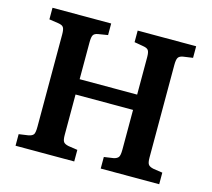

<svg xmlns="http://www.w3.org/2000/svg" viewBox="-101 -824 1042 945"><g transform="rotate(15 420.0 -351.5)"><path d="M54 0V-59L103 -66Q122 -70 128 -79.5Q134 -89 134 -118V-589Q134 -615 127.5 -624.5Q121 -634 101 -637L54 -644V-703H353V-644L304 -636Q286 -633 280 -623Q274 -613 274 -585V-398H567V-589Q567 -614 560.5 -623.5Q554 -633 534 -636L488 -644V-703H786V-644L737 -637Q719 -634 712.5 -624Q706 -614 706 -586V-114Q706 -88 713 -79Q720 -70 739 -66L786 -59V0H488V-59L536 -66Q554 -70 560.5 -79.5Q567 -89 567 -118V-320H274V-114Q274 -88 280.5 -79Q287 -70 306 -66L353 -59V0Z"/></g></svg>

Font: Literata 18pt SemiBold
Style: Regular
Weight: 600
Designer: Latin by Veronika Burian and Jose Scaglione. Greek by Irene Vlachou. Cyrillic by Vera Evstafieva.
Foundry: TypeTogether
Version: Version 3.103;gftools[0.9.29]